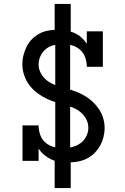

<svg xmlns="http://www.w3.org/2000/svg" viewBox="-20 -858 640 980"><path d="M327 -29Q305 -29 283.5 -32Q262 -35 242.5 -44Q223 -53 206 -67Q189 -81 177 -100V-37H95V-218H177Q177 -194 185 -170.5Q193 -147 211 -131Q229 -115 253 -108.5Q277 -102 301 -102Q325 -102 348 -107.5Q371 -113 390 -126.5Q409 -140 420 -161.5Q431 -183 431 -206Q431 -232 417.5 -254.5Q404 -277 383.5 -291.5Q363 -306 338.5 -313.5Q314 -321 290 -328Q266 -335 242 -344Q218 -353 196 -366Q174 -379 155 -396Q136 -413 122.5 -434Q109 -455 101.5 -480Q94 -505 94 -530Q94 -554 100 -577Q106 -600 116.5 -621Q127 -642 144 -659Q161 -676 182 -687Q203 -698 226.5 -702Q250 -706 274 -706Q295 -706 316.5 -702.5Q338 -699 358 -690.5Q378 -682 394.5 -667.5Q411 -653 423 -635V-698H505V-517H423Q423 -541 415 -564.5Q407 -588 389 -604Q371 -620 347.5 -626.5Q324 -633 300 -633Q300 -633 300 -633Q300 -633 300 -633Q277 -633 254.5 -627.5Q232 -622 214.5 -608Q197 -594 187 -573Q177 -552 177 -529Q177 -504 190 -481.5Q203 -459 224 -444Q245 -429 269 -421.5Q293 -414 317.5 -407Q342 -400 366 -391Q390 -382 411.5 -369.5Q433 -357 452 -339.5Q471 -322 485 -301Q499 -280 506.5 -255.5Q514 -231 514 -205Q514 -181 508 -157.5Q502 -134 490 -113Q478 -92 460.5 -75Q443 -58 421 -47.5Q399 -37 375 -33Q351 -29 327 -29ZM259 102V-74H262V-662H259V-838H341V-662H338V-74H341V102Z"/></svg>

Font: Iosevka Slab Extended
Style: Regular
Weight: 400
Width: 7
Monospace: yes
Designer: Belleve Invis
Foundry: Belleve Invis
Version: Version 11.1.1; ttfautohint (v1.8.3)